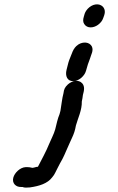

<svg xmlns="http://www.w3.org/2000/svg" viewBox="-20 -714 540 880"><path d="M429 -600C441 -609 449 -619 453 -631L458 -645C467 -672 451 -692 428 -694C400 -696 375 -672 368 -651L364 -637C360 -624 360 -613 366 -604C379 -583 408 -585 429 -600ZM339 -510C313 -493 310 -467 297 -438C292 -425 289 -407 285 -394C278 -366 288 -341 317 -342C343 -343 368 -367 374 -389C379 -408 386 -430 393 -447C397 -463 410 -482 401 -501C390 -522 361 -524 339 -510ZM291 -327C278 -315 273 -305 271 -287C264 -261 262 -234 257 -206L253 -191C244 -170 239 -145 233 -121C227 -99 214 -76 206 -56C191 -19 172 15 154 50C152 51 149 51 147 51C141 53 136 54 131 55H127C120 53 112 52 105 52H98C72 53 47 78 41 100C34 126 53 144 77 143H83C91 147 105 146 117 145C160 139 198 127 219 99C232 84 234 74 244 56C252 41 258 28 266 15C279 -10 287 -33 299 -58L309 -80C319 -101 324 -116 328 -139C337 -172 356 -209 355 -249C357 -255 359 -272 360 -279C365 -297 370 -317 357 -332C339 -352 309 -343 291 -327Z"/></svg>

Font: Dictator
Style: Ita
Weight: 500
Version: Version MIL.1277